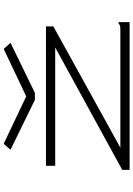

<svg xmlns="http://www.w3.org/2000/svg" viewBox="139 -861 722 1040"><g transform="rotate(-90 500.0 -341.0)"><path d="M100 -40 763 -403H122V-453H877V-413L220 -50H856Q873 -50 880 -52Q887 -54 893 -60H900V0H100ZM241 -682 498 -560 755 -682 788 -645 517 -513H479L209 -645Z"/></g></svg>

Font: Inconsolata UltraExpanded Light
Style: Regular
Weight: 300
Width: 9
Monospace: yes
Designer: Raph Levien, Cyreal, Brenton Simpson
Foundry: Raph Levien, Cyreal, Google
Version: Version 3.001; ttfautohint (v1.8.2.53-6de2)